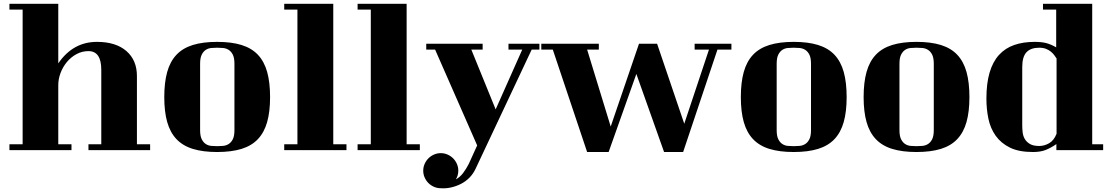

<svg xmlns="http://www.w3.org/2000/svg" viewBox="-20 -735 5899 1018"><path d="M289 -284V30H359V61H30V30H100V-684H30V-715H289V-399Q367 -513 494 -513Q594 -513 650 -464.5Q706 -416 706 -332V30H776V61H449V30H517V-365Q517 -464 449 -464Q415 -464 385.5 -448Q356 -432 334.5 -406Q313 -380 301 -348Q289 -316 289 -284Z M851 -220Q851 -298 866.5 -353.5Q882 -409 915.5 -444.5Q949 -480 1002.5 -496.5Q1056 -513 1131 -513Q1207 -513 1260.5 -496.5Q1314 -480 1347.5 -444.5Q1381 -409 1396.5 -353.5Q1412 -298 1412 -220Q1412 -143 1396.5 -88Q1381 -33 1347.5 2.5Q1314 38 1260.5 54.5Q1207 71 1131 71Q1056 71 1002.5 54.5Q949 38 915.5 2.5Q882 -33 866.5 -88Q851 -143 851 -220ZM1223 -397Q1223 -428 1214.5 -445Q1206 -462 1192.5 -470.5Q1179 -479 1163 -480.5Q1147 -482 1131 -482Q1116 -482 1100 -480.5Q1084 -479 1071 -470.5Q1058 -462 1049.5 -445Q1041 -428 1041 -397V-45Q1041 -14 1049.5 3Q1058 20 1071 28.5Q1084 37 1100 38.5Q1116 40 1131 40Q1147 40 1163 38.5Q1179 37 1192.5 28.5Q1206 20 1214.5 3Q1223 -14 1223 -45Z M1747 30H1817V61H1487V30H1557V-684H1487V-715H1747Z M2136 30H2206V61H1876V30H1946V-684H1876V-715H2136Z M2224 170Q2224 151 2231.5 134Q2239 117 2251.5 104.5Q2264 92 2281 84.5Q2298 77 2317 77Q2336 77 2353 84.5Q2370 92 2382.5 104.5Q2395 117 2402.5 134Q2410 151 2410 170Q2410 195 2397 216Q2419 204 2435 183Q2451 162 2465 135L2510 36L2287 -472H2240V-503H2539V-472H2479L2608 -155L2749 -472H2676V-503H2840V-472H2799L2502 159Q2489 187 2468.5 207.5Q2448 228 2423 240.5Q2398 253 2371 259Q2344 265 2317 263Q2298 263 2281 255.5Q2264 248 2251.5 235.5Q2239 223 2231.5 206Q2224 189 2224 170Z M3354 -343 3207 71H3093L2911 -472H2850V-503H3155V-472H3093L3218 -64L3368 -503H3464L3608 -79L3739 -472H3663V-503H3858V-472H3784L3602 71H3501Z M3908 -220Q3908 -298 3923.5 -353.5Q3939 -409 3972.5 -444.5Q4006 -480 4059.5 -496.5Q4113 -513 4188 -513Q4264 -513 4317.5 -496.5Q4371 -480 4404.5 -444.5Q4438 -409 4453.5 -353.5Q4469 -298 4469 -220Q4469 -143 4453.5 -88Q4438 -33 4404.5 2.5Q4371 38 4317.5 54.5Q4264 71 4188 71Q4113 71 4059.5 54.5Q4006 38 3972.5 2.5Q3939 -33 3923.5 -88Q3908 -143 3908 -220ZM4280 -397Q4280 -428 4271.5 -445Q4263 -462 4249.5 -470.5Q4236 -479 4220 -480.5Q4204 -482 4188 -482Q4173 -482 4157 -480.5Q4141 -479 4128 -470.5Q4115 -462 4106.5 -445Q4098 -428 4098 -397V-45Q4098 -14 4106.5 3Q4115 20 4128 28.5Q4141 37 4157 38.5Q4173 40 4188 40Q4204 40 4220 38.5Q4236 37 4249.5 28.5Q4263 20 4271.5 3Q4280 -14 4280 -45Z M4559 -220Q4559 -298 4574.5 -353.5Q4590 -409 4623.5 -444.5Q4657 -480 4710.5 -496.5Q4764 -513 4839 -513Q4915 -513 4968.5 -496.5Q5022 -480 5055.5 -444.5Q5089 -409 5104.5 -353.5Q5120 -298 5120 -220Q5120 -143 5104.5 -88Q5089 -33 5055.5 2.5Q5022 38 4968.5 54.5Q4915 71 4839 71Q4764 71 4710.5 54.5Q4657 38 4623.5 2.5Q4590 -33 4574.5 -88Q4559 -143 4559 -220ZM4931 -397Q4931 -428 4922.5 -445Q4914 -462 4900.5 -470.5Q4887 -479 4871 -480.5Q4855 -482 4839 -482Q4824 -482 4808 -480.5Q4792 -479 4779 -470.5Q4766 -462 4757.5 -445Q4749 -428 4749 -397V-45Q4749 -14 4757.5 3Q4766 20 4779 28.5Q4792 37 4808 38.5Q4824 40 4839 40Q4855 40 4871 38.5Q4887 37 4900.5 28.5Q4914 20 4922.5 3Q4931 -14 4931 -45Z M5771 30H5829V61H5581V29Q5552 49 5524.5 60Q5497 71 5457 71Q5382 71 5334.5 47.5Q5287 24 5259 -15.5Q5231 -55 5220.5 -106Q5210 -157 5210 -212Q5210 -293 5227 -350.5Q5244 -408 5277 -444Q5310 -480 5357.5 -496.5Q5405 -513 5466 -513Q5501 -513 5525.5 -507Q5550 -501 5580 -484V-684H5510V-715H5771ZM5582 -425Q5577 -433 5569.5 -443Q5562 -453 5551.5 -461.5Q5541 -470 5526 -476Q5511 -482 5490 -482Q5445 -482 5422.5 -458Q5400 -434 5400 -379V-70Q5400 -54 5402 -34.5Q5404 -15 5413 1Q5422 17 5440 28Q5458 39 5490 39Q5517 39 5542.5 24.5Q5568 10 5582 -26Z"/></svg>

Font: Cafe24 ClassicType
Style: Regular
Weight: 400
Designer: Cafe24 thkim, hmlim, mnelim & 4IR
Foundry: Cafe24
Version: Version 1.000